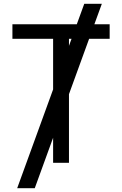

<svg xmlns="http://www.w3.org/2000/svg" viewBox="-20 -852 640 1005"><path d="M258 -131 162 133H70L258 -384V-649H45V-725H382L421 -832H513L474 -725H554V-649H446.5L341 -359V0H258ZM354.5 -649H341V-612Z"/></svg>

Font: JuliaMono
Style: Regular
Weight: 400
Monospace: yes
Designer: cormullion
Foundry: corm
Version: Version 0.055; ttfautohint (v1.8.4)